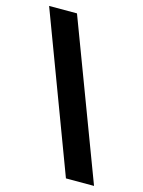

<svg xmlns="http://www.w3.org/2000/svg" viewBox="-110 -779 629 845"><g transform="rotate(15 204.5 -357.0)"><path d="M134 -714 403 0H275L7 -714Z"/></g></svg>

Font: Noto Sans Gujarati SemiCondensed
Style: Bold
Weight: 700
Width: 4
Designer: Jelle Bosma - Monotype Design Team, Universal Thirst
Foundry: Monotype Imaging Inc.
Version: Version 2.106; ttfautohint (v1.8.4.7-5d5b)